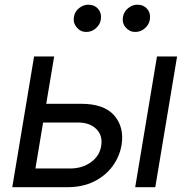

<svg xmlns="http://www.w3.org/2000/svg" viewBox="-20 -781 790 801"><path d="M172.9 -348H318.2Q414.1 -348 456.5 -299.4Q498.9 -250.7 487.2 -176.1Q478.7 -127.1 449.2 -87.2Q419.7 -47.2 371.8 -23.6Q323.9 0 259.9 0H31.2L122.2 -545.5H206ZM159.8 -269.9 127.8 -78.1H272.7Q322.8 -78.1 359.2 -104.2Q395.6 -130.3 402 -171.9Q409.4 -215.6 381.9 -242.7Q354.4 -269.9 305.4 -269.9ZM544 0 634.9 -545.5H718.8L627.8 0ZM544 -647.7Q520.6 -647.7 504.6 -666.2Q488.6 -684.7 492.9 -710.2Q496.8 -732.6 514.6 -747Q532.3 -761.4 552.6 -761.4Q579.2 -761.4 594.3 -743.4Q609.4 -725.5 605.1 -698.9Q601.9 -678.6 584.7 -663.2Q567.5 -647.7 544 -647.7ZM339.5 -647.7Q316.1 -647.7 300.1 -666.7Q284.1 -685.7 288.4 -710.2Q291.5 -732.6 309.7 -747Q327.8 -761.4 348 -761.4Q374.6 -761.4 389.7 -743.4Q404.8 -725.5 400.6 -698.9Q397.4 -678.6 380.1 -663.2Q362.9 -647.7 339.5 -647.7Z"/></svg>

Font: Inter UI
Style: Italic
Weight: 400
Italic angle: -9.39999°
Designer: Rasmus Andersson
Foundry: rsms
Version: 3.2;8d6f07862